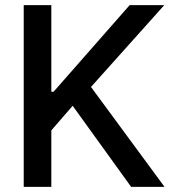

<svg xmlns="http://www.w3.org/2000/svg" viewBox="-20 -727 676 747"><path d="M72.3 -707H179.7V-370.1H188.5L484.4 -707H619.1L334 -388.7L620.1 0H490.2L262.7 -315.4L179.7 -219.7V0H72.3Z"/></svg>

Font: Pretendard GOV Medium
Style: Regular
Weight: 500
Designer: Base glyphs from Inter by Rasmus Andersson; Hangeul glyphs from Noto Sans CJK(Source Han Sans) by Jang Soo-young and Kan
Foundry: Kil Hyung-jin
Version: Version 1.309